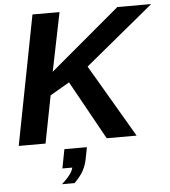

<svg xmlns="http://www.w3.org/2000/svg" viewBox="-60 -742 903 1018"><g transform="rotate(-5 391.5 -233.0)"><path d="M209.5 -252.4 160.2 0H17.6L150.9 -688H294.9L231.4 -376L309.1 -441.4L602.5 -688H782.7L418 -387.2L645 0H485.8L312.5 -312.5ZM365.2 99.6Q358.4 133.8 343.3 161.6Q328.1 189.5 295.4 222.2H228.5Q283.2 173.3 290.5 139.2H237.8L257.3 38.1H377Z"/></g></svg>

Font: Arimo
Style: Bold Italic
Weight: 700
Italic angle: -12°
Designer: Steve Matteson
Foundry: Monotype Imaging Inc.
Version: Version 1.33